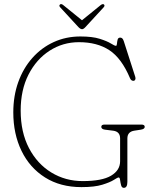

<svg xmlns="http://www.w3.org/2000/svg" viewBox="-20 -887 736 924"><path d="M593 -12Q593 17 576 17Q566 17 562.8 4.5Q559.5 -8 558 -20.5Q556.5 -33 551 -33Q546 -33 527.8 -21.2Q509.5 -9.5 472.2 2Q435 13.5 372 13.5Q270.5 13.5 196.8 -33Q123 -79.5 83.5 -161Q44 -242.5 44 -346Q44 -425.5 68 -492.2Q92 -559 135.8 -608.2Q179.5 -657.5 238.5 -684.5Q297.5 -711.5 367 -711.5Q425 -711.5 460.2 -700.2Q495.5 -689 513.5 -677.8Q531.5 -666.5 538 -666.5Q542 -666.5 542.8 -676.2Q543.5 -686 546 -696Q548.5 -706 558.5 -706Q563.5 -706 567.8 -702.8Q572 -699.5 575.5 -689.5L631 -517Q633.5 -509.5 630.8 -503.8Q628 -498 621.5 -498Q610.5 -498.5 605.5 -511Q565 -607 506.2 -645.5Q447.5 -684 360 -684Q282.5 -684 218.8 -643Q155 -602 117.2 -528Q79.5 -454 79.5 -355Q79.5 -250.5 119.5 -174.2Q159.5 -98 227.2 -56.8Q295 -15.5 378 -15.5Q471 -15.5 514.5 -41.5Q558 -67.5 558 -111V-221Q558 -253.5 525 -258L485 -263Q467.5 -265.5 467.5 -276.5Q467.5 -287.5 483 -287.5H660.5Q676.5 -287.5 676.5 -276.5Q676.5 -266 658 -263L625.5 -258Q593 -252.5 593 -221ZM391.5 -757Q382 -746.5 375 -746.5Q367 -746.5 357 -757L269.5 -852Q262 -860 269.5 -866Q275.5 -870 285 -862L374.5 -789.5L464 -862Q473.5 -869.5 479.5 -866Q486.5 -860.5 479 -852Z"/></svg>

Font: Fraunces 72pt S100 Thin
Style: Regular
Weight: 100
Version: Version 1.000; ttfautohint (v1.8.3)